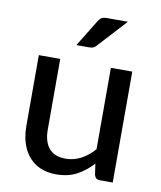

<svg xmlns="http://www.w3.org/2000/svg" viewBox="-83 -792 724 866"><g transform="rotate(10 279.5 -359.0)"><path d="M233.5 8Q178 8 140 -16.2Q102 -40.5 82.5 -83.8Q63 -127 63 -184V-508H161V-184Q161 -129.5 186 -99.2Q211 -69 262.5 -69Q334 -69 393 -135V-508H491V0H432Q412 0 406.5 -19.5L399 -70.5Q366.5 -34.5 326.5 -13.2Q286.5 8 233.5 8ZM281 -582H222L296 -703Q302.5 -714.5 311 -720.2Q319.5 -726 337 -726H432.5L314 -597Q307 -588.5 299.8 -585.2Q292.5 -582 281 -582Z"/></g></svg>

Font: Verano Sans Medium
Style: Regular
Weight: 500
Designer: Lukasz Dziedzic with Adam Twardoch and Botio Nikoltchev
Foundry: tyPoland Lukasz Dziedzic
Version: Version 3.001;December 28, 2019;FontCreator 12.0.0.2547 64-b